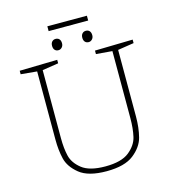

<svg xmlns="http://www.w3.org/2000/svg" viewBox="-129 -1003 1011 1116"><g transform="rotate(-15 377.0 -444.5)"><path d="M718 -693V-672L621 -657V-256Q621 -189 607 -134Q593 -79 538.5 -36Q484 7 375 7Q265 7 212 -36Q159 -79 146.5 -131.5Q134 -184 134 -247V-658L37 -667V-688L264 -693V-672L167 -657V-247Q167 -186 178 -140Q189 -94 234.5 -58Q280 -22 375 -22Q472 -22 518.5 -59.5Q565 -97 576 -145Q587 -193 587 -256V-659L490 -667V-688ZM256 -779Q256 -795 264.5 -804Q273 -813 286 -813Q300 -813 308 -804Q316 -795 316 -779Q316 -764 307 -754.5Q298 -745 286 -745Q272 -745 264 -754Q256 -763 256 -779ZM438 -779Q438 -795 446.5 -804Q455 -813 468 -813Q482 -813 490 -804Q498 -795 498 -779Q498 -764 489 -754.5Q480 -745 468 -745Q454 -745 446 -754Q438 -763 438 -779ZM259 -896H497V-867H259Z"/></g></svg>

Font: Bitter Pro ExtraLight
Style: Regular
Weight: 275
Designer: Sol Matas, and Bitter project Authors
Foundry: Sol Matas
Version: Version 1.010